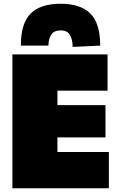

<svg xmlns="http://www.w3.org/2000/svg" viewBox="-20 -1003 640 1023"><path d="M46 0V-713H553V-520H286V-443H542V-271H286V-193H560V0ZM367 -753Q367 -792 352.8 -816.5Q338.5 -841 303 -841Q267 -841 252.5 -817.5Q238 -794 238 -760H91Q91 -878 143 -930.5Q195 -983 303 -983Q409.5 -983 461.8 -930.5Q514 -878 514 -760Z"/></svg>

Font: Commissioner Black
Style: Regular
Weight: 900
Designer: Kostas Bartsokas
Foundry: Kostas Bartsokas
Version: Version 1.000; ttfautohint (v1.8.3)